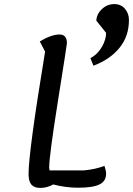

<svg xmlns="http://www.w3.org/2000/svg" viewBox="-20 -895 652 941"><path d="M438 -573 423 -610Q458 -628 479 -664.5Q500 -701 500 -734L452 -794Q454 -827 480 -851Q506 -875 540 -875Q573 -875 592.5 -852Q612 -829 612 -797Q612 -718 566 -661Q520 -604 438 -573ZM178 26Q148 26 134 10Q120 -6 120 -42Q120 -151 201 -642L175 -692Q232 -726 272 -726Q308 -726 308 -683Q308 -677 264.5 -403.5Q221 -130 221 -74Q221 -68 223 -60H393Q447 -65 492 -82Q500 -58 500 -44Q500 -7 467.5 9Q435 25 363 25Q302 25 241 9Q210 26 178 26Z"/></svg>

Font: Lemonada Light
Style: Regular
Weight: 300
Designer: Mohamed Gaber (Arabic), Eduardo Tunni (Latin)
Foundry: Kief Type Foundry
Version: Version 4.004